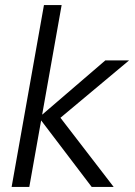

<svg xmlns="http://www.w3.org/2000/svg" viewBox="-20 -740 533 760"><path d="M343 0 134 -275 397 -501H491L186 -246L193 -308L430 0ZM26 0 154 -720H224L96 0Z"/></svg>

Font: DM Sans 18pt Light
Style: Italic
Weight: 300
Italic angle: -10°
Designer: Colophon Foundry, Jonny Pinhorn
Foundry: Colophon Foundry
Version: Version 4.004;gftools[0.9.30]